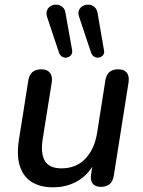

<svg xmlns="http://www.w3.org/2000/svg" viewBox="-20 -791 609 820"><path d="M206 9Q154 9 117.5 -12.5Q81 -34 65.5 -79.5Q50 -125 61 -195L101 -448Q105 -472 119 -483.5Q133 -495 157 -495Q181 -495 193 -480.5Q205 -466 201 -439L162 -195Q153 -133 172.5 -102.5Q192 -72 242 -72Q306 -72 345 -113.5Q384 -155 395 -225L430 -448Q434 -472 447.5 -483.5Q461 -495 485 -495Q510 -495 521.5 -480.5Q533 -466 529 -439L466 -41Q459 7 411 7Q388 7 376.5 -6Q365 -19 369 -46L381 -126L389 -107Q364 -51 316.5 -21Q269 9 206 9ZM369 -566 318 -719Q312 -736 317.5 -748Q323 -760 334.5 -766Q346 -772 359.5 -771Q373 -770 383.5 -761Q394 -752 397 -734L424 -577Q427 -564 420.5 -556Q414 -548 403.5 -545.5Q393 -543 383 -548.5Q373 -554 369 -566ZM232 -566 181 -719Q176 -736 181.5 -748Q187 -760 198 -766Q209 -772 222.5 -771Q236 -770 247 -761Q258 -752 260 -734L288 -577Q290 -564 283.5 -556Q277 -548 266.5 -545.5Q256 -543 246 -548.5Q236 -554 232 -566Z"/></svg>

Font: Nunito ExtraLight SemiBold
Style: Italic
Weight: 600
Italic angle: -9°
Version: Version 3.602